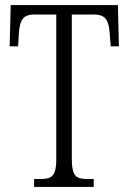

<svg xmlns="http://www.w3.org/2000/svg" viewBox="-20 -734 506 754"><path d="M114 -31H138Q162 -31 175 -36.5Q188 -42 194.5 -58.5Q201 -75 201 -108V-677H116Q81 -677 68.5 -659Q56 -641 54 -600L51 -552H18L22 -714H443L447 -552H415L411 -600Q409 -641 396 -659Q383 -677 348 -677H262V-111Q262 -77 268 -59.5Q274 -42 287 -36.5Q300 -31 324 -31H348V0H114Z"/></svg>

Font: Noto Serif CondLight
Style: Regular
Weight: 300
Width: 3
Designer: Monotype Design Team
Foundry: Monotype Imaging Inc.
Version: Version 1.001